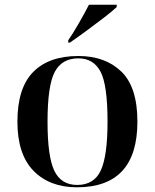

<svg xmlns="http://www.w3.org/2000/svg" viewBox="-20 -786 659 816"><path d="M307 10Q564 10 564 -269Q564 -416 495.5 -482Q427 -548 313 -548Q188 -548 121 -480Q54 -412 54 -269Q54 -130 122.5 -60Q191 10 307 10ZM308 0Q240 0 211 -60Q182 -120 182 -269Q182 -422 212.5 -480Q243 -538 313 -538Q377 -538 407 -482Q437 -426 437 -269Q437 -124 408.5 -62Q380 0 308 0ZM270 -605H277Q305 -624 344.5 -653Q384 -682 420.5 -710Q457 -738 476 -756V-766H358Q341 -732 313.5 -684.5Q286 -637 270 -615Z"/></svg>

Font: Noto Serif Display Semi
Style: Regular
Weight: 600
Designer: Monotype Design Team
Foundry: Monotype Imaging Inc.
Version: Version 1.900